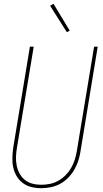

<svg xmlns="http://www.w3.org/2000/svg" viewBox="-20 -980 540 1008"><path d="M195 8Q169 8 143.5 1.5Q118 -5 98.5 -20Q79 -35 66.5 -57Q54 -79 49 -103.5Q44 -128 45 -155Q46 -182 50 -208L137 -735H157L69 -205Q65 -182 64 -158Q63 -134 67.5 -111.5Q72 -89 82.5 -69.5Q93 -50 110 -36Q127 -22 149.5 -16Q172 -10 196 -10Q219 -10 241.5 -14.5Q264 -19 285 -30.5Q306 -42 323.5 -59.5Q341 -77 353 -97.5Q365 -118 372 -140Q379 -162 383 -185L474 -735H493L402 -182Q398 -157 390 -133Q382 -109 368.5 -86.5Q355 -64 336 -45Q317 -26 294 -14Q271 -2 246 3Q221 8 196 8Q196 8 195.5 8Q195 8 195 8ZM331 -811 243 -950 261 -960 346 -819Z"/></svg>

Font: Iosevka Curly Thin Oblique
Style: Regular
Weight: 100
Italic angle: -9°
Monospace: yes
Designer: Belleve Invis
Foundry: Belleve Invis
Version: Version 11.1.0; ttfautohint (v1.8.3)